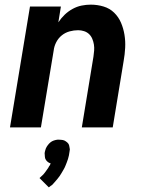

<svg xmlns="http://www.w3.org/2000/svg" viewBox="-20 -548 640 826"><path d="M23 0 109 -520H242L231 -452Q243 -470 258 -484.5Q273 -499 292 -509.5Q311 -520 331 -524Q351 -528 370 -528Q399 -528 425.5 -520Q452 -512 471 -493.5Q490 -475 500.5 -450.5Q511 -426 515.5 -398.5Q520 -371 518.5 -342.5Q517 -314 512 -286L465 0H332L382 -304Q384 -317 385 -330.5Q386 -344 384 -356.5Q382 -369 377 -381Q372 -393 363 -401.5Q354 -410 341.5 -414Q329 -418 316 -418Q298 -418 279.5 -413Q261 -408 246 -396Q231 -384 222 -366.5Q213 -349 211 -331L156 0ZM190 258 150 218Q154 214 158 210.5Q162 207 166 203Q170 199 173 194.5Q176 190 179.5 185.5Q183 181 187 175Q191 169 192 166L194 164L198 155Q194 154 191.5 152.5Q189 151 186 149Q183 147 181 144.5Q179 142 177 139Q175 136 174 132.5Q173 129 173 125.5Q173 122 172.5 117.5Q172 113 172 111L173 105Q174 101 175 97.5Q176 94 177.5 90Q179 86 181.5 82.5Q184 79 186 76Q188 73 191 70Q194 67 197 64.5Q200 62 203.5 60Q207 58 211.5 56.5Q216 55 220.5 54Q225 53 227 53H235Q239 53 243 53.5Q247 54 250.5 54.5Q254 55 257 56.5Q260 58 263 60Q266 62 269 64.5Q272 67 274 70Q276 73 277 76Q278 79 278.5 83Q279 87 280 91.5Q281 96 280 98L279 105Q278 113 276.5 120.5Q275 128 272.5 136Q270 144 267 151.5Q264 159 261 166.5Q258 174 253.5 181.5Q249 189 245 196Q241 203 236.5 209.5Q232 216 226.5 222.5Q221 229 213.5 237.5Q206 246 204 248L199 251Z"/></svg>

Font: Iosevka Aile Extrabold
Style: Italic
Weight: 800
Italic angle: -9°
Designer: Belleve Invis
Foundry: Belleve Invis
Version: Version 31.1.0; ttfautohint (v1.8.4)